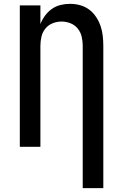

<svg xmlns="http://www.w3.org/2000/svg" viewBox="-20 -763 640 998"><path d="M410 215V-525Q410 -549 404.5 -572.5Q399 -596 384 -614.5Q369 -633 346.5 -642Q324 -651 300 -651Q276 -651 253.5 -642Q231 -633 216 -614.5Q201 -596 195.5 -572.5Q190 -549 190 -525V0H83V-735H190V-638Q199 -661 214 -681.5Q229 -702 249.5 -716.5Q270 -731 294.5 -737Q319 -743 344 -743Q371 -743 396.5 -736Q422 -729 443 -713.5Q464 -698 479 -675.5Q494 -653 502.5 -628.5Q511 -604 514 -577.5Q517 -551 517 -525V215Z"/></svg>

Font: Iosevka Semibold Extended
Style: Regular
Weight: 600
Width: 7
Monospace: yes
Designer: Belleve Invis
Foundry: Belleve Invis
Version: Version 32.5.0; ttfautohint (v1.8.4)